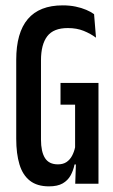

<svg xmlns="http://www.w3.org/2000/svg" viewBox="-20 -668 412 698"><path d="M158 9.5Q115 9.5 88.8 -11Q62.5 -31.5 50.8 -70.2Q39 -109 39 -163.5V-450.5Q39 -549 81.2 -598.8Q123.5 -648.5 208 -648.5Q233.5 -648.5 255 -644Q276.5 -639.5 293.5 -632.2Q310.5 -625 322 -616.5L329 -531Q309.5 -545.5 284.2 -555.8Q259 -566 226.5 -566Q174.5 -566 151.8 -536.2Q129 -506.5 129 -448.5V-160.5Q129 -116.5 143.5 -93.5Q158 -70.5 190.5 -70.5Q209.5 -70.5 222 -79Q234.5 -87.5 242 -101.8Q249.5 -116 253 -132.5V-330L269.5 -287.5H200V-366.5H338V-70H251Q246.5 -48 236.5 -30Q226.5 -12 207.8 -1.2Q189 9.5 158 9.5ZM257 -103.5H338V0H253.5Z"/></svg>

Font: Anek Tamil Condensed Medium
Style: Regular
Weight: 500
Width: 3
Designer: Aadarsh Rajan (Tamil), Yesha Goshar (Latin)
Foundry: Ek Type
Version: Version 1.003